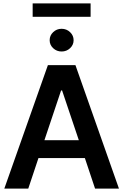

<svg xmlns="http://www.w3.org/2000/svg" viewBox="-20 -1111 726 1131"><path d="M146.5 0H5.4L262.2 -727.5H424.3L680.7 0H540L480 -179.7H206.5ZM339.8 -578.1 241.7 -285.2H444.3L345.7 -578.1ZM513.7 -1090.8V-1012.2H172.4V-1090.8ZM342.8 -807.6Q314 -807.6 293.2 -827.1Q272.5 -846.7 272.5 -874Q272.5 -901.9 293.2 -921.6Q314 -941.4 342.8 -941.4Q372.1 -941.4 392.8 -921.6Q413.6 -901.9 413.6 -874Q413.6 -846.7 392.8 -827.1Q372.1 -807.6 342.8 -807.6Z"/></svg>

Font: Inter Tight SemiBold
Style: Regular
Weight: 600
Designer: Rasmus Andersson
Foundry: rsms
Version: Version 3.004; ttfautohint (v1.8.4.7-5d5b)